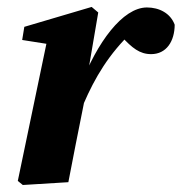

<svg xmlns="http://www.w3.org/2000/svg" viewBox="-20 -520 519 548"><path d="M218.8 -224.2C250.6 -297.7 290.2 -365.9 359.6 -431.5V-437.5L311.8 -432.4L326.6 -416.1C357.2 -382.9 378.8 -365.5 411.3 -365.5C455 -365.5 478.3 -402.1 478.6 -449.4C466.7 -482.1 434.6 -498.7 399.4 -498.7C330 -498.7 256.4 -398.4 210.2 -276.1H199.4L218.8 -224.2ZM30.8 -3.6 45.1 8 175.1 0C188.8 -72.4 203 -142.9 217.3 -214.3L235 -304L230.6 -309.7L260.4 -484.4L241.6 -500.2L49.4 -443.4L43.3 -405.9L169.7 -386L116.6 -415L30.8 -3.6Z"/></svg>

Font: Source Serif 4 Variable
Style: Italic
Weight: 400
Italic angle: -12°
Designer: Frank Grießhammer
Foundry: Adobe Systems Incorporated
Version: Version 4.004;hotconv 1.0.116;makeotfexe 2.5.65601